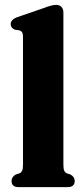

<svg xmlns="http://www.w3.org/2000/svg" viewBox="-20 -769 344 789"><path d="M240.5 -718V-92.5Q240.5 -75 244 -67.5Q247.5 -60 255 -56.5L269.5 -52Q287 -42 287 -25.5Q287 0 258 0H56.5Q27.5 0 27.5 -25.5Q27.5 -42 45 -52L59.5 -56.5Q67.5 -60 71 -67.5Q74.5 -75 74.5 -92.5V-616Q74.5 -630.5 70.8 -636.2Q67 -642 59 -644.5L41 -647Q24 -654 24 -670Q24 -688 49.5 -698L160 -736Q194 -749 210.5 -749Q225 -749 232.8 -740.2Q240.5 -731.5 240.5 -718Z"/></svg>

Font: Fraunces 72pt Soft
Style: Bold
Weight: 700
Version: Version 1.000;[b76b70a41]